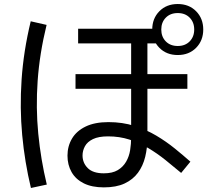

<svg xmlns="http://www.w3.org/2000/svg" viewBox="-20 -872 1040 956"><path d="M134 64Q103 -65 90.5 -199.5Q78 -334 87.5 -475.5Q97 -617 133 -766L212 -748Q177 -605 167.5 -470Q158 -335 170.5 -206.5Q183 -78 213 47ZM928 -67 882 -11Q844 -43 803.5 -75.5Q763 -108 718.5 -134.5Q674 -161 624.5 -177Q575 -193 518 -193Q471 -193 443 -179.5Q415 -166 403 -144Q391 -122 391 -98Q391 -61 417 -35Q443 -9 497 -9Q540 -9 566.5 -25Q593 -41 608 -67Q623 -93 628 -124.5Q633 -156 633 -187V-699H714V-187Q714 -136 703 -91Q692 -46 667 -12Q642 22 600.5 41.5Q559 61 497 61Q438 61 397.5 41Q357 21 336.5 -15Q316 -51 316 -97Q316 -144 338.5 -182Q361 -220 406.5 -242Q452 -264 520 -264Q590 -264 649.5 -245Q709 -226 758.5 -196.5Q808 -167 850.5 -132.5Q893 -98 928 -67ZM774 -729V-656H369V-729ZM913 -503V-430H356V-503ZM865 -598Q809 -598 773.5 -634Q738 -670 738 -725Q738 -780 773.5 -816Q809 -852 865 -852Q921 -852 956.5 -816Q992 -780 992 -725Q992 -670 956.5 -634Q921 -598 865 -598ZM865 -643Q902 -643 924.5 -666Q947 -689 947 -725Q947 -761 924.5 -784Q902 -807 865 -807Q828 -807 805.5 -784Q783 -761 783 -725Q783 -689 805.5 -666Q828 -643 865 -643Z"/></svg>

Font: Murecho Thin
Style: Regular
Weight: 400
Version: Version 1.010